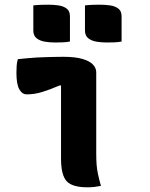

<svg xmlns="http://www.w3.org/2000/svg" viewBox="-20 -792 640 818"><path d="M240 -116Q240 -139 240 -169.5Q240 -200 240 -233.5Q240 -267 240 -301.5Q240 -336 240 -368.5Q240 -401 240 -428H234Q213 -419 194.5 -412Q176 -405 159.5 -400Q143 -395 127 -392.5Q111 -390 94 -390Q74 -390 62 -412Q50 -434 50 -481Q50 -498 51 -512Q52 -526 56 -540Q78 -542 97.5 -544Q117 -546 136 -547Q155 -548 173.5 -548.5Q192 -549 211 -549.5Q230 -550 250 -550Q300 -550 331 -541Q362 -532 376 -517Q390 -502 390 -484Q390 -434 390 -387Q390 -340 390 -296.5Q390 -253 390 -213.5Q390 -174 390 -139Q390 -112 391.5 -91.5Q393 -71 397.5 -50Q402 -29 410 0Q395 3 381.5 4.5Q368 6 352 6Q288 6 264 -20Q240 -46 240 -116ZM122 -769Q138 -771 155.5 -771.5Q173 -772 186 -772Q208 -772 229 -769Q250 -766 264 -755.5Q278 -745 278 -723V-615Q262 -612 244.5 -611.5Q227 -611 213 -611Q192 -611 171 -614.5Q150 -618 136 -629Q122 -640 122 -662ZM342 -769Q358 -771 375.5 -771.5Q393 -772 406 -772Q428 -772 449 -769Q470 -766 484 -755.5Q498 -745 498 -723V-615Q482 -612 464.5 -611.5Q447 -611 433 -611Q412 -611 391 -614.5Q370 -618 356 -629Q342 -640 342 -662Z"/></svg>

Font: Recursive Monospace Casual ExtraBold
Style: Regular
Weight: 800
Version: Version 1.047